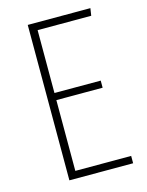

<svg xmlns="http://www.w3.org/2000/svg" viewBox="-106 -748 622 814"><g transform="rotate(-15 205.0 -341.0)"><path d="M371.1 -682.1 366.2 -649.9H130.9V-374H334V-342.8H130.9V-32.2H376V0H96.2V-682.1Z"/></g></svg>

Font: Fira Sans Compressed UltraLight
Style: Regular
Weight: 200
Width: 1
Designer: Carrois Corporate & Edenspiekermann AG
Foundry: Carrois Corporate GbR & Edenspiekermann AG
Version: Version 4.203;PS 004.203;hotconv 1.0.88;makeotf.lib2.5.64775